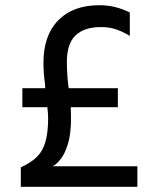

<svg xmlns="http://www.w3.org/2000/svg" viewBox="-20 -713 582 738"><path d="M508 5H60V-70Q121 -97 143 -138.5Q165 -180 165 -260Q165 -276 162 -301H66V-374H154L153 -390Q147 -433 147 -471Q147 -577 204 -635Q261 -693 362 -693Q423 -693 479 -665V-575Q447 -594 422 -601.5Q397 -609 368 -609Q304 -609 270.5 -577Q237 -545 237 -475Q237 -425 244 -374H433V-301H252L253 -261Q253 -199 241.5 -161Q230 -123 214 -102.5Q198 -82 183 -74H508Z"/></svg>

Font: LXGW 975 Gothic SC
Style: Regular
Weight: 400
Version: Version 2.01;February 25, 2021